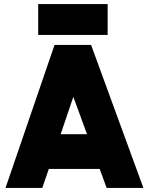

<svg xmlns="http://www.w3.org/2000/svg" viewBox="-20 -920 729 940"><path d="M167 -749H507V-900H167ZM277 -263 339 -446 406 -263ZM219 -93H468L502 0H682L426 -700H247L7 0H187Z"/></svg>

Font: Unageo
Style: Black
Weight: 900
Designer: Richard Sepsi
Foundry: Richard Sepsi
Version: Version 2.000